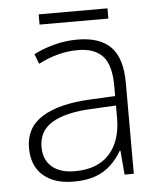

<svg xmlns="http://www.w3.org/2000/svg" viewBox="-49 -694 627 748"><g transform="rotate(-5 264.0 -320.5)"><path d="M272 -540Q359 -540 402 -496Q445 -452 445 -355V0H409L401 -94H398Q381 -64 356.5 -40.5Q332 -17 296.5 -3.5Q261 10 210 10Q133 10 90 -28Q47 -66 47 -136Q47 -215 112.5 -256Q178 -297 300 -303L399 -308V-347Q399 -429 367 -464Q335 -499 270 -499Q230 -499 192 -489Q154 -479 115 -459L100 -498Q138 -517 181.5 -528.5Q225 -540 272 -540ZM305 -266Q204 -262 150 -230.5Q96 -199 96 -135Q96 -85 128 -57.5Q160 -30 217 -30Q306 -30 352 -80.5Q398 -131 399 -218V-271ZM399 -651V-611H130V-651Z"/></g></svg>

Font: Noto Sans Syriac Eastern ExtraLight
Style: Regular
Weight: 250
Designer: Patrick Giasson and the Monotype Design Team
Foundry: Monotype Imaging Inc.
Version: Version 3.001